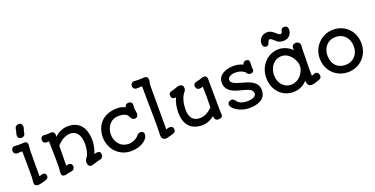

<svg xmlns="http://www.w3.org/2000/svg" viewBox="-25 -1741 5114 2620"><g transform="rotate(-20 2531.5 -430.5)"><path d="M235.4 -672.9C260.3 -683.6 262.7 -695.8 266.6 -716.8C268.6 -727.1 269.5 -740.7 274.4 -752C281.2 -768.1 289.1 -796.4 287.1 -809.6C286.1 -816.4 283.2 -827.6 280.3 -834.5C270.5 -856.4 248.5 -861.8 225.6 -857.9C194.8 -853.5 179.2 -832 177.2 -803.2C175.3 -776.9 155.8 -736.8 159.7 -711.4C165.5 -675.3 203.6 -658.7 235.4 -672.9ZM151.9 -36.6C151.9 -4.9 169.9 14.2 208 14.2C225.1 14.2 270 2.9 309.6 -7.8C343.3 -18.1 365.2 -35.2 360.8 -65.9C356 -89.8 349.1 -106 315.4 -106C293 -106 282.7 -95.2 261.7 -93.8C259.8 -229.5 262.7 -347.2 262.7 -464.8C262.7 -493.7 269.5 -519 269.5 -545.4C269.5 -576.2 256.3 -595.2 223.1 -595.2C201.7 -595.2 176.8 -591.8 152.8 -591.8C129.4 -591.8 105 -595.2 80.1 -595.2C54.7 -595.2 33.2 -576.7 33.2 -542.5C33.2 -503.4 61.5 -489.7 84.5 -489.7C104 -489.7 136.7 -490.7 156.2 -492.2C158.7 -363.8 159.2 -252.9 159.2 -136.2C159.2 -74.2 151.9 -69.3 151.9 -36.6Z M544.9 -36.1C544.9 -4.4 556.2 14.2 594.7 14.2C606 14.2 620.1 9.3 641.1 3.4C647 1.5 655.8 0.5 665 -0.5C698.7 -4.4 741.7 -10.3 741.7 -59.6C741.7 -92.3 723.1 -110.4 688 -110.4C682.6 -110.4 675.3 -108.4 668.5 -106.4L655.3 -102.5C653.8 -119.6 654.3 -134.8 654.3 -149.4C654.3 -200.7 654.8 -251 656.2 -301.3C656.2 -331.1 656.7 -360.8 657.2 -390.1C702.1 -443.8 775.4 -496.1 852.1 -496.1C962.4 -496.1 996.6 -390.6 996.6 -302.2C996.6 -225.1 983.9 -151.9 946.8 -105.5C932.1 -87.9 926.8 -64.9 926.8 -44.4C926.8 -18.6 942.4 14.2 973.6 14.2C995.6 15.1 1004.9 8.3 1069.8 -11.7L1122.6 -23.9C1155.3 -35.2 1162.1 -61 1162.1 -79.6C1162.1 -115.7 1143.1 -132.8 1107.4 -129.4C1098.1 -128.4 1083.5 -124.5 1068.8 -120.1C1091.8 -175.3 1107.9 -245.1 1107.9 -302.2C1107.9 -491.2 1022.9 -601.6 857.9 -601.6C773.4 -601.6 706.5 -562 661.6 -519.5C662.6 -529.3 663.1 -540.5 663.1 -548.3C663.1 -580.1 643.1 -598.6 616.7 -598.6C606 -598.6 590.8 -597.7 576.7 -596.7C563.5 -595.2 549.8 -594.7 536.6 -594.7C525.9 -594.7 516.1 -598.6 505.9 -598.6C480 -598.6 459.5 -580.6 459.5 -545.4C459.5 -506.8 487.3 -492.7 510.7 -492.7C526.4 -492.7 537.6 -493.7 545.9 -495.1C549.8 -287.6 550.3 -282.7 550.3 -278.3C551.3 -230.5 551.8 -187 551.8 -136.2C551.8 -110.4 549.3 -89.8 547.4 -72.3C545.9 -60.5 544.9 -47.9 544.9 -36.1Z M1254.4 -294.9C1254.4 -126.5 1378.9 14.2 1555.2 14.2C1628.4 14.2 1714.8 -4.9 1774.9 -64.9C1791 -83 1807.1 -106.4 1809.1 -134.3C1810.5 -156.7 1799.3 -184.6 1759.8 -187C1740.2 -188.5 1719.7 -173.8 1709 -160.2C1673.8 -114.7 1609.4 -90.8 1560.1 -90.8C1426.8 -90.8 1370.6 -205.1 1370.6 -288.1C1370.6 -396.5 1432.6 -496.1 1556.6 -496.1C1662.1 -496.1 1682.6 -458.5 1698.2 -426.8C1710 -403.8 1719.2 -385.3 1753.9 -385.3C1787.6 -385.3 1803.7 -410.2 1803.7 -441.4C1803.7 -470.7 1793.9 -499 1793.9 -528.8C1793.9 -545.9 1796.9 -560.1 1796.9 -574.2C1796.9 -601.6 1778.3 -620.1 1747.1 -620.1C1723.1 -620.1 1695.8 -612.3 1689 -572.8C1661.6 -590.3 1619.6 -601.6 1572.8 -601.6C1349.1 -601.6 1254.4 -453.1 1254.4 -294.9Z M1999 -50.3C1999 -21 2016.1 14.2 2057.6 14.2C2071.8 14.2 2081.5 12.7 2103.5 5.9L2152.3 -6.8C2189 -15.6 2210 -30.3 2210 -59.6C2210 -95.7 2192.4 -113.3 2158.7 -113.3C2147 -113.3 2132.3 -109.4 2106 -101.6V-741.7C2106.9 -768.1 2117.7 -792 2117.7 -817.4C2117.7 -853 2098.6 -870.1 2071.3 -870.1C2031.2 -870.1 2018.1 -866.2 1981.4 -866.2C1956.5 -866.2 1935.1 -870.1 1912.6 -870.1C1887.7 -870.1 1866.2 -851.6 1866.2 -817.4C1866.2 -778.3 1894.5 -764.2 1917.5 -764.2C1944.8 -764.2 1970.7 -767.6 1996.1 -768.1C2000 -536.1 2002.4 -257.8 2002.4 -198.2C2002.4 -169.4 2001.5 -137.7 2000.5 -114.3C1999.5 -91.8 1999 -71.3 1999 -50.3Z M2337.4 -266.6C2337.4 -84 2422.9 14.2 2591.8 14.2C2641.1 14.2 2710 -5.4 2769.5 -57.1C2768.6 -50.8 2767.1 -47.9 2767.1 -40.5C2767.1 -20 2780.3 14.2 2819.3 14.2C2880.4 12.2 2884.8 -6.8 2884.8 -41.5C2884.8 -62.5 2881.3 -79.6 2881.3 -97.2C2881.3 -223.1 2878.4 -330.1 2878.4 -437C2877.9 -474.1 2877.9 -504.9 2877.9 -523.4C2877.9 -566.9 2877.9 -601.6 2831.5 -601.6C2801.8 -601.6 2777.8 -584.5 2751 -580.1C2702.6 -570.3 2671.4 -564.9 2671.4 -523.9C2671.4 -486.3 2696.8 -468.3 2723.6 -468.3C2732.9 -468.3 2752.9 -471.7 2772.9 -477.5C2775.4 -416.5 2775.9 -378.4 2775.9 -323.2C2775.9 -278.8 2775.4 -231.9 2773.9 -177.2C2725.1 -126 2657.7 -87.9 2594.2 -87.9C2496.1 -87.9 2444.8 -144.5 2444.8 -266.6C2444.8 -346.2 2466.8 -443.4 2508.3 -489.7C2523.9 -507.3 2532.7 -527.8 2532.7 -546.4C2532.7 -576.7 2516.1 -601.6 2474.6 -601.6C2454.6 -601.6 2435.1 -594.2 2418.5 -587.4C2406.2 -582.5 2392.1 -576.7 2381.3 -575.2C2338.4 -566.4 2312 -559.1 2312 -519.5C2312 -504.9 2312 -464.8 2361.8 -464.8C2367.7 -464.8 2373.5 -465.8 2379.9 -467.8C2350.1 -403.3 2337.4 -327.1 2337.4 -266.6Z M3022 -126.5C3022 -68.4 3137.7 14.2 3273.9 14.2C3371.1 14.2 3515.1 -13.2 3515.1 -159.2C3515.1 -285.6 3394.5 -319.3 3289.1 -348.1C3211.9 -369.1 3143.1 -389.2 3143.1 -440.9C3143.1 -481.4 3192.4 -507.3 3258.8 -507.3C3327.1 -507.3 3369.6 -479.5 3390.6 -461.9C3398.4 -440.9 3420.4 -421.4 3446.8 -421.4C3475.1 -421.4 3497.1 -433.6 3497.1 -464.4C3497.1 -471.7 3496.1 -481.9 3492.7 -489.7C3492.7 -521.5 3495.6 -547.4 3495.6 -572.3C3495.6 -603.5 3477.1 -614.3 3445.3 -614.3C3419.4 -614.3 3403.3 -591.8 3397.9 -571.8C3358.4 -587.9 3322.3 -601.6 3262.2 -601.6C3157.7 -601.6 3034.7 -558.1 3034.7 -441.4C3034.7 -310.1 3155.3 -276.4 3257.8 -251C3333 -231.9 3408.2 -211.4 3408.2 -151.9C3408.2 -107.9 3351.6 -83.5 3285.2 -83.5C3204.6 -83.5 3155.8 -105.5 3129.9 -144.5C3117.2 -162.6 3107.4 -176.8 3077.6 -176.8C3053.2 -176.8 3022 -156.2 3022 -126.5Z M3627.9 -293C3627.9 -117.2 3745.6 14.2 3914.6 14.2C3998.5 14.2 4074.2 -27.8 4114.7 -78.1C4116.7 -39.6 4127 7.3 4178.2 7.3C4220.7 7.3 4261.2 -12.7 4300.8 -26.4C4323.7 -34.2 4330.6 -54.7 4330.6 -72.3C4330.6 -97.7 4314.5 -127.9 4283.2 -127.9C4269.5 -127.9 4261.2 -124 4252.4 -120.6C4242.7 -115.7 4229.5 -110.4 4223.6 -108.9C4220.7 -125.5 4221.2 -161.6 4221.2 -224.6C4221.2 -252.4 4222.2 -288.1 4223.1 -319.3C4224.6 -365.2 4225.6 -418.9 4225.6 -490.2C4226.6 -513.2 4230 -535.6 4230 -557.6C4230 -576.2 4206.1 -606.9 4169.9 -606.9C4127.4 -606.9 4109.9 -581.1 4109.9 -548.8C4109.9 -541 4109.9 -529.3 4110.4 -520.5C4072.8 -563 4002.9 -605.5 3918.9 -605.5C3755.4 -605.5 3627.9 -470.2 3627.9 -293ZM3740.2 -293C3740.2 -409.7 3815.4 -502.9 3921.9 -502.9C4035.6 -502.9 4100.6 -393.6 4115.2 -314V-271C4099.1 -185.5 4028.3 -90.8 3918 -90.8C3805.7 -90.8 3740.2 -187 3740.2 -293ZM3774.9 -696.3C3807.6 -696.3 3815.4 -719.7 3822.8 -740.7C3828.6 -757.3 3834 -774.4 3853.5 -774.4C3877.9 -774.4 3922.4 -721.2 3947.3 -706.1C3964.4 -696.3 3996.1 -688 4020.5 -688C4110.4 -688 4146.5 -752.9 4146.5 -809.1C4146.5 -852.1 4121.1 -865.7 4093.8 -865.7C4054.7 -865.7 4047.9 -841.3 4043 -819.8C4039.6 -805.7 4034.7 -790 4016.1 -790C3998.5 -790 3981.4 -804.2 3961.9 -822.3C3934.1 -847.2 3900.4 -876.5 3848.6 -876.5C3775.4 -876.5 3725.6 -820.3 3725.6 -757.3C3725.6 -718.8 3744.1 -696.3 3774.9 -696.3Z M4403.8 -294.4C4403.8 -108.9 4542.5 14.2 4707 14.2C4871.1 14.2 5010.3 -108.9 5010.3 -294.4C5010.3 -463.9 4890.6 -601.6 4707 -601.6C4539.1 -601.6 4403.8 -463.9 4403.8 -294.4ZM4516.6 -294.4C4516.6 -404.3 4585.9 -496.1 4706.5 -496.1C4827.6 -496.1 4897.9 -404.3 4897.9 -294.4C4897.9 -161.6 4810.5 -90.8 4706.5 -90.8C4589.4 -90.8 4516.6 -170.4 4516.6 -294.4Z"/></g></svg>

Font: Autour One
Style: Regular
Weight: 400
Designer: Eben Sorkin
Foundry: Eben Sorkin
Version: Version 1.002